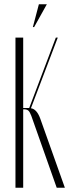

<svg xmlns="http://www.w3.org/2000/svg" viewBox="-20 -874 327 894"><path d="M139 -748H133L161 -854H198ZM282 0H244L126 -334Q119 -353 112 -359Q105 -365 92 -365H88V0H52V-699H88V-371H106H116L240 -699H249L124 -370Q151 -366 167 -323Z"/></svg>

Font: Moniqa ExtLt Narrow Display
Style: Regular
Weight: 200
Width: 4
Designer: Rajesh Rajput
Foundry: Rajesh Rajput
Version: Version 1.000